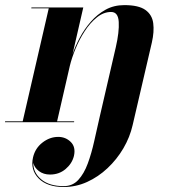

<svg xmlns="http://www.w3.org/2000/svg" viewBox="-74 -490 722 770"><path d="M-53.5 -3.5H17L121.5 -456.5H51.5L52 -460H260L217 -273Q228 -305 246.2 -339.2Q264.5 -373.5 290.2 -403Q316 -432.5 349.2 -451Q382.5 -469.5 424.5 -469.5Q482 -469.5 509 -450.2Q536 -431 540.5 -397Q545 -363 535 -319.5L458 11.5Q447 60 420.8 104.8Q394.5 149.5 357.2 184.5Q320 219.5 275.2 239.8Q230.5 260 181.5 260Q115 260 81 225.5Q47 191 58.5 141Q67 104.5 96.2 81.8Q125.5 59 159.5 59Q189.5 59 210 79.5Q230.5 100 222.5 135.5Q215 166 189 188Q163 210 126.5 210Q100.5 210 82.2 196.2Q64 182.5 59.5 163Q59 202.5 91.5 229.5Q124 256.5 181.5 256.5Q217 256.5 240 231.5Q263 206.5 278 165.8Q293 125 303.8 76.2Q314.5 27.5 325.5 -20L390.5 -301Q404.5 -362 402.2 -402Q400 -442 371.5 -442Q341.5 -442 314.5 -420.2Q287.5 -398.5 265.8 -365Q244 -331.5 228.8 -294.2Q213.5 -257 206 -225.5L155 -3.5H223.5L223 0H-54Z"/></svg>

Font: Bodoni* 48pt
Style: Bold Italic
Weight: 700
Italic angle: -13°
Version: Version 2.3